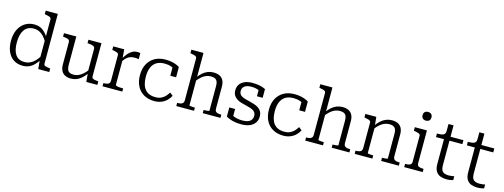

<svg xmlns="http://www.w3.org/2000/svg" viewBox="-15 -1628 6549 2494"><g transform="rotate(15 3259.5 -380.5)"><path d="M546 -88Q546 -66 568.5 -59Q591 -52 628 -48L634 -47V0H486L474 -123L472 -125V-664Q472 -679 463.5 -686.5Q455 -694 437.5 -699Q420 -704 394 -709L383 -711V-758H546ZM290 -547Q334 -547 369.5 -531.5Q405 -516 434 -486.5Q463 -457 487 -414L483 -355Q460 -400 432 -430.5Q404 -461 370.5 -477Q337 -493 295 -493Q254 -493 222.5 -478Q191 -463 170 -433.5Q149 -404 138 -361.5Q127 -319 127 -264Q127 -211 136.5 -170Q146 -129 165.5 -100.5Q185 -72 215.5 -57Q246 -42 287 -42Q329 -42 363.5 -58Q398 -74 427.5 -104.5Q457 -135 484 -180L487 -124Q459 -82 428 -51Q397 -20 360.5 -4.5Q324 11 279 11Q205 11 153.5 -23.5Q102 -58 75 -120Q48 -182 48 -264Q48 -347 77 -410.5Q106 -474 160.5 -510.5Q215 -547 290 -547Z M854 -537V-152Q854 -117 863 -93.5Q872 -70 892.5 -59Q913 -48 948 -48Q981 -48 1012 -61.5Q1043 -75 1073 -102Q1103 -129 1132 -168L1133 -120Q1103 -78 1071 -48.5Q1039 -19 1003.5 -4.5Q968 10 927 10Q880 10 847 -6.5Q814 -23 796.5 -57Q779 -91 779 -141V-440Q779 -466 759 -476Q739 -486 700 -489L688 -490V-537ZM1192 -537V-88Q1192 -74 1202 -66Q1212 -58 1230.5 -54Q1249 -50 1274 -48L1281 -47V0H1132L1121 -119L1118 -125V-440Q1118 -466 1097 -476Q1076 -486 1036 -489L1017 -490V-537Z M1713 -543V-462Q1705 -464 1695.5 -465Q1686 -466 1676 -466.5Q1666 -467 1657 -467Q1630 -467 1608.5 -461Q1587 -455 1568.5 -442.5Q1550 -430 1533 -410.5Q1516 -391 1498 -364V-407Q1523 -453 1549.5 -484Q1576 -515 1606.5 -531.5Q1637 -548 1675 -548Q1687 -548 1698 -546.5Q1709 -545 1713 -543ZM1350 0V-43H1353Q1392 -43 1415 -54Q1438 -65 1438 -99V-443Q1438 -458 1429.5 -465.5Q1421 -473 1403.5 -478Q1386 -483 1360 -488L1350 -490V-537H1498L1509 -406L1513 -410V-65Q1513 -56 1526.5 -51Q1540 -46 1559 -44.5Q1578 -43 1594 -43H1616V0Z M2049 -41Q2095 -41 2127.5 -57Q2160 -73 2182 -97.5Q2204 -122 2220 -149L2262 -116Q2243 -79 2212.5 -50Q2182 -21 2141 -4.5Q2100 12 2048 12Q1967 12 1907 -22Q1847 -56 1814.5 -119Q1782 -182 1782 -268Q1782 -353 1815 -415.5Q1848 -478 1908.5 -512.5Q1969 -547 2053 -547Q2106 -547 2144.5 -538Q2183 -529 2208 -517.5Q2233 -506 2243 -498V-360H2165V-481Q2176 -480 2184 -476Q2192 -472 2197 -467Q2202 -462 2204 -456Q2206 -450 2204 -444Q2184 -465 2145 -479.5Q2106 -494 2054 -494Q1988 -494 1945 -467Q1902 -440 1881.5 -389.5Q1861 -339 1861 -268Q1861 -212 1873 -169.5Q1885 -127 1908 -98.5Q1931 -70 1966.5 -55.5Q2002 -41 2049 -41Z M2505 -758V-53Q2505 -50 2517 -47.5Q2529 -45 2546 -44Q2563 -43 2577 -43H2581V0H2342V-43H2345Q2371 -43 2390 -47.5Q2409 -52 2419.5 -64.5Q2430 -77 2430 -99V-664Q2430 -679 2421.5 -686.5Q2413 -694 2396 -699Q2379 -704 2352 -709L2342 -711V-758ZM2936 0H2698V-43H2702Q2716 -43 2733 -44Q2750 -45 2762 -47.5Q2774 -50 2774 -53V-385Q2774 -421 2765 -443.5Q2756 -466 2735 -477.5Q2714 -489 2678 -489Q2644 -489 2612 -475.5Q2580 -462 2550.5 -435.5Q2521 -409 2491 -369L2490 -417Q2519 -460 2551.5 -489Q2584 -518 2620.5 -532.5Q2657 -547 2699 -547Q2747 -547 2780.5 -530.5Q2814 -514 2831.5 -480.5Q2849 -447 2849 -396V-99Q2849 -77 2859 -64.5Q2869 -52 2888.5 -47.5Q2908 -43 2933 -43H2936Z M3353 -140Q3353 -166 3341 -183.5Q3329 -201 3308 -211.5Q3287 -222 3261 -229.5Q3235 -237 3207 -244Q3174 -251 3142.5 -261Q3111 -271 3085.5 -288Q3060 -305 3044.5 -331.5Q3029 -358 3029 -398Q3029 -443 3052 -476.5Q3075 -510 3118 -528.5Q3161 -547 3222 -547Q3268 -547 3303 -541Q3338 -535 3362 -526.5Q3386 -518 3398 -511V-394H3321V-493Q3329 -493 3335.5 -490Q3342 -487 3346 -482Q3350 -477 3352.5 -470Q3355 -463 3355 -453Q3342 -467 3322 -476Q3302 -485 3277 -490Q3252 -495 3222 -495Q3159 -495 3129 -471Q3099 -447 3099 -407Q3099 -381 3111 -363.5Q3123 -346 3143.5 -336Q3164 -326 3191 -318.5Q3218 -311 3248 -304Q3279 -296 3311 -286Q3343 -276 3368.5 -259Q3394 -242 3409.5 -215Q3425 -188 3425 -147Q3425 -102 3401.5 -66Q3378 -30 3332 -9.5Q3286 11 3218 11Q3172 11 3133 4.5Q3094 -2 3064 -13.5Q3034 -25 3012 -38V-161H3090V-29Q3077 -36 3069.5 -43Q3062 -50 3059 -57.5Q3056 -65 3056 -73Q3056 -81 3057 -88Q3074 -74 3098 -63.5Q3122 -53 3152.5 -47Q3183 -41 3218 -41Q3263 -41 3292.5 -52Q3322 -63 3337.5 -85Q3353 -107 3353 -140Z M3783 -41Q3829 -41 3861.5 -57Q3894 -73 3916 -97.5Q3938 -122 3954 -149L3996 -116Q3977 -79 3946.5 -50Q3916 -21 3875 -4.5Q3834 12 3782 12Q3701 12 3641 -22Q3581 -56 3548.5 -119Q3516 -182 3516 -268Q3516 -353 3549 -415.5Q3582 -478 3642.5 -512.5Q3703 -547 3787 -547Q3840 -547 3878.5 -538Q3917 -529 3942 -517.5Q3967 -506 3977 -498V-360H3899V-481Q3910 -480 3918 -476Q3926 -472 3931 -467Q3936 -462 3938 -456Q3940 -450 3938 -444Q3918 -465 3879 -479.5Q3840 -494 3788 -494Q3722 -494 3679 -467Q3636 -440 3615.5 -389.5Q3595 -339 3595 -268Q3595 -212 3607 -169.5Q3619 -127 3642 -98.5Q3665 -70 3700.5 -55.5Q3736 -41 3783 -41Z M4239 -758V-53Q4239 -50 4251 -47.5Q4263 -45 4280 -44Q4297 -43 4311 -43H4315V0H4076V-43H4079Q4105 -43 4124 -47.5Q4143 -52 4153.5 -64.5Q4164 -77 4164 -99V-664Q4164 -679 4155.5 -686.5Q4147 -694 4130 -699Q4113 -704 4086 -709L4076 -711V-758ZM4670 0H4432V-43H4436Q4450 -43 4467 -44Q4484 -45 4496 -47.5Q4508 -50 4508 -53V-385Q4508 -421 4499 -443.5Q4490 -466 4469 -477.5Q4448 -489 4412 -489Q4378 -489 4346 -475.5Q4314 -462 4284.5 -435.5Q4255 -409 4225 -369L4224 -417Q4253 -460 4285.5 -489Q4318 -518 4354.5 -532.5Q4391 -547 4433 -547Q4481 -547 4514.5 -530.5Q4548 -514 4565.5 -480.5Q4583 -447 4583 -396V-99Q4583 -77 4593 -64.5Q4603 -52 4622.5 -47.5Q4642 -43 4667 -43H4670Z M4741 0V-43H4744Q4770 -43 4789 -47.5Q4808 -52 4818.5 -64.5Q4829 -77 4829 -99V-443Q4829 -458 4820.5 -465.5Q4812 -473 4794.5 -478Q4777 -483 4751 -488L4741 -490V-537H4888L4900 -420L4903 -415V-53Q4903 -50 4915 -47.5Q4927 -45 4944 -44Q4961 -43 4975 -43H4979V0ZM5335 0H5097V-43H5100Q5114 -43 5131 -44Q5148 -45 5160.5 -47.5Q5173 -50 5173 -53V-385Q5173 -421 5164 -443.5Q5155 -466 5134 -477.5Q5113 -489 5077 -489Q5043 -489 5011 -475.5Q4979 -462 4949 -435.5Q4919 -409 4890 -369L4888 -417Q4918 -460 4950.5 -489Q4983 -518 5019.5 -532.5Q5056 -547 5098 -547Q5146 -547 5179 -530.5Q5212 -514 5229.5 -480.5Q5247 -447 5247 -396V-99Q5247 -77 5257.5 -64.5Q5268 -52 5287 -47.5Q5306 -43 5332 -43H5335Z M5522 -656Q5497 -656 5480 -670.5Q5463 -685 5463 -715Q5463 -744 5479.5 -758.5Q5496 -773 5522 -773Q5548 -773 5565 -758.5Q5582 -744 5582 -715Q5582 -685 5565 -670.5Q5548 -656 5522 -656ZM5569 -537V-96Q5569 -64 5591.5 -53.5Q5614 -43 5653 -43H5656V0H5407V-43H5410Q5449 -43 5472 -53.5Q5495 -64 5495 -96V-443Q5495 -465 5475.5 -472.5Q5456 -480 5417 -488L5406 -490V-537Z M5705 -484V-532H5716Q5749 -532 5771.5 -536.5Q5794 -541 5806 -555Q5818 -569 5818 -597L5870 -537H6060V-484ZM5886 -152Q5886 -111 5898.5 -87.5Q5911 -64 5934.5 -54.5Q5958 -45 5990 -45Q6015 -45 6036.5 -48.5Q6058 -52 6066 -54V-2Q6056 1 6041.5 4Q6027 7 6011 9Q5995 11 5979 11Q5935 11 5896.5 -2.5Q5858 -16 5835 -51.5Q5812 -87 5812 -152V-522L5818 -530V-690H5886Z M6120 -484V-532H6131Q6164 -532 6186.5 -536.5Q6209 -541 6221 -555Q6233 -569 6233 -597L6285 -537H6475V-484ZM6301 -152Q6301 -111 6313.5 -87.5Q6326 -64 6349.5 -54.5Q6373 -45 6405 -45Q6430 -45 6451.5 -48.5Q6473 -52 6481 -54V-2Q6471 1 6456.5 4Q6442 7 6426 9Q6410 11 6394 11Q6350 11 6311.5 -2.5Q6273 -16 6250 -51.5Q6227 -87 6227 -152V-522L6233 -530V-690H6301Z"/></g></svg>

Font: Roboto Serif Light
Style: Regular
Weight: 300
Designer: Greg Gazdowicz
Foundry: Commercial Type
Version: Version 1.008